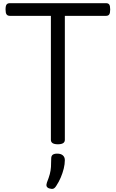

<svg xmlns="http://www.w3.org/2000/svg" viewBox="-20 -895 730 1211"><path d="M345 15Q301 15 301 -13V-795H43Q28 -795 21.5 -804Q15 -813 15 -835Q15 -858 21.5 -866.5Q28 -875 43 -875H648Q663 -875 669 -866.5Q675 -858 675 -835Q675 -813 669 -804Q663 -795 648 -795H389V-13Q389 1 378 8Q367 15 345 15ZM289 293Q277 288 274 279.5Q271 271 276 256Q288 226 294 203.5Q300 181 301.5 158Q303 135 303 105Q303 88 312.5 81Q322 74 341 74Q364 74 376.5 85Q389 96 389 115Q389 140 382 168.5Q375 197 363 225Q351 253 335 277Q325 293 315 295.5Q305 298 289 293Z"/></svg>

Font: Playwrite IT Moderna
Style: Regular
Weight: 400
Designer: Veronika Burian, José Scaglione
Foundry: TypeTogether
Version: Version 1.002